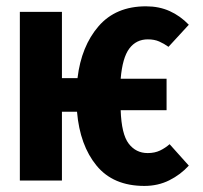

<svg xmlns="http://www.w3.org/2000/svg" viewBox="-20 -583 655 620"><path d="M180 -544.6V-330.8H230.3Q242.6 -433.8 298.2 -498.2Q353.8 -562.6 451.3 -562.6Q493.8 -562.6 527.9 -547.2Q562.1 -531.8 589.7 -503.1L524.1 -431.8Q509.7 -442.1 494.1 -449Q478.5 -455.9 457.4 -455.9Q420 -455.9 397.7 -426.4Q375.4 -396.9 369.7 -328.7H517.9V-227.2H369.7Q372.3 -149.7 395.6 -119.2Q419 -88.7 456.9 -88.7Q479.5 -88.7 496.7 -96.9Q513.8 -105.1 527.7 -117.4L589.7 -48.2Q563.1 -19 526.7 -0.8Q490.3 17.4 446.2 17.4Q345.6 17.4 291.8 -48.2Q237.9 -113.8 228.7 -222.1H180V0H44.1V-544.6Z"/></svg>

Font: Fira Code
Style: Bold
Weight: 700
Monospace: yes
Designer: Carrois Corporate, Edenspiekermann AG, Nikita Prokopov
Foundry: Carrois Corporate, Edenspiekermann AG, Nikita Prokopov
Version: Version 6.000; ttfautohint (v1.8.2) -l 8 -r 50 -G 200 -x 14 